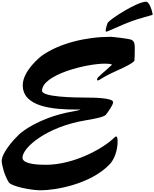

<svg xmlns="http://www.w3.org/2000/svg" viewBox="-20 -1992 1791 2228"><path d="M1413.1 -1708.5C1533.7 -1760.7 1623 -1783.2 1751 -1820.3C1751 -1850.6 1715.3 -1972.2 1676.3 -1972.2C1570.8 -1972.2 1268.6 -1776.9 1231.4 -1730.5C1226.1 -1723.6 1205.6 -1657.2 1205.6 -1635.3C1205.6 -1627.4 1210 -1624.5 1215.8 -1624.5C1222.7 -1624.5 1336.4 -1675.3 1413.1 -1708.5ZM1250.5 -83C1306.2 -140.1 1344.7 -247.1 1344.7 -348.1C1344.7 -372.6 1343.8 -408.2 1327.1 -408.2C1322.3 -408.2 1315.9 -404.3 1308.1 -396.5C1181.6 -271 839.8 -79.6 511.2 -79.6C427.2 -79.6 240.7 -85.9 240.7 -162.1C241.7 -278.3 514.6 -520 978 -596.7C1040 -606.4 1186.5 -631.8 1208 -659.7C1234.9 -694.8 1292.5 -772.5 1292.5 -806.6C1292.5 -856.9 1064.5 -859.4 992.7 -859.4C835.9 -859.4 467.8 -866.2 467.8 -938.5C468.8 -1126.5 981 -1253.4 1198.2 -1253.4C1221.7 -1253.4 1277.8 -1251 1277.8 -1241.2C1277.8 -1237.3 1269 -1231.9 1264.6 -1227.5C1204.1 -1165.5 1106 -1098.6 1106 -1071.8C1106 -1062 1109.4 -1058.6 1115.2 -1058.6C1127.4 -1058.6 1149.4 -1075.7 1163.1 -1083.5C1297.4 -1166.5 1461.4 -1214.8 1537.1 -1281.7C1543 -1286.6 1543.9 -1374 1543.9 -1432.6C1543.9 -1473.1 1542.5 -1511.7 1506.3 -1529.8C1477.1 -1543.9 1281.7 -1564.9 1264.6 -1564.9C976.1 -1564.9 670.4 -1488.8 469.7 -1348.6C439 -1326.7 244.1 -1167 244.1 -1002.9C244.1 -749 599.1 -720.7 870.1 -720.7C883.8 -720.7 899.9 -721.2 915 -721.2C895 -708.5 811.5 -698.2 744.6 -683.1C431.6 -611.8 249.5 -478 197.3 -428.2C133.3 -366.7 0 -217.3 0 -123.5C0 -78.1 32.2 43.5 81.1 122.6C110.8 171.4 343.3 216.3 452.1 216.3C617.7 216.3 1025.9 148.9 1250.5 -83Z"/></svg>

Font: Bodega Script
Style: Medium
Weight: 500
Italic angle: 39.7°
Version: Version 001.000